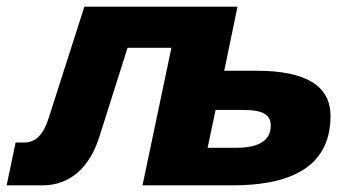

<svg xmlns="http://www.w3.org/2000/svg" viewBox="-36 -558 1067 578"><path d="M-16 0H91C174 0 234 -52 264 -149L348 -414H480L393 0H664C822 0 959 -45 959 -209C959 -299 886 -345 737 -345H639L679 -538H218L110 -201C95 -154 72 -129 37 -129H11ZM589 -113 594 -137 613 -227H697C757 -227 779 -212 779 -180C779 -127 730 -113 673 -113Z"/></svg>

Font: Geist ExtraBold
Style: Italic
Weight: 800
Italic angle: -12°
Designer: Basement.studio, Andrés Briganti, Mateo Zaragoza
Foundry: Basement.studio, Vercel, Andrés Briganti, Guido Ferreyra, Mateo Zaragoza
Version: Version 1.500